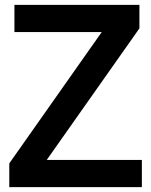

<svg xmlns="http://www.w3.org/2000/svg" viewBox="-20 -765 617 785"><path d="M171 -111H560V0H18V-97L396 -634H39V-745H550V-649Z"/></svg>

Font: Plus Jakarta Display Medium
Style: Regular
Weight: 500
Designer: Gumpita Rahayu
Foundry: Tokotype Studio
Version: Version 1.000